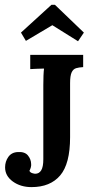

<svg xmlns="http://www.w3.org/2000/svg" viewBox="-20 -749 379 781"><path d="M108.2 12.1Q63.8 12.1 32.3 -10.6Q0.7 -33.4 0.7 -68.2Q0.7 -92 13.9 -110.7Q27.1 -129.4 52.4 -130.5Q80.7 -132.4 93.5 -116.8Q106.3 -101.2 106.7 -81.8Q107.4 -75.9 105.4 -68.4Q103.4 -60.9 99.7 -53.9Q103.4 -46.9 111.5 -44.6Q119.5 -42.2 123.2 -42.2Q139 -42.2 147.6 -56.1Q156.2 -70 156.2 -101.2V-402.6Q156.2 -422.8 156.9 -441.7Q157.7 -460.6 159.1 -470.1Q146.7 -469.7 128.7 -469.2Q110.7 -468.6 103 -467.9V-525.9H318.3V-476Q301.4 -475.2 289.5 -471.6Q277.6 -467.9 271.4 -454.5Q265.1 -441.1 265.1 -410.7V-190.7Q265.1 -82.5 224.6 -35.2Q184.1 12.1 108.2 12.1ZM297.4 -581.2 192.9 -646.5 85.4 -582.7 65.3 -616.4 189.2 -729.4H203.5L321.2 -616.4Z"/></svg>

Font: Parastoo
Style: Regular
Weight: 400
Foundry: Saber Rastikerdar (saber.rastikerdar@gmail.com)
Version: Version 3.000